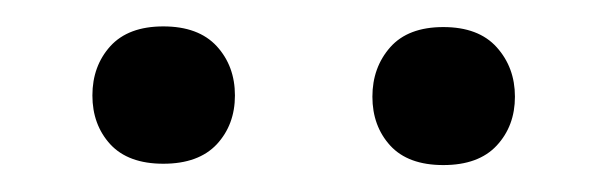

<svg xmlns="http://www.w3.org/2000/svg" viewBox="-20 -741 458 144"><path d="M49.3 -669.4Q49.3 -691.4 62.7 -706.3Q76.2 -721.2 102.5 -721.2Q128.9 -721.2 142.6 -706.3Q156.2 -691.4 156.2 -669.4Q156.2 -647.5 142.6 -632.8Q128.9 -618.2 102.5 -618.2Q76.2 -618.2 62.7 -632.8Q49.3 -647.5 49.3 -669.4ZM259.3 -668.5Q259.3 -690.4 272.7 -705.6Q286.1 -720.7 312.5 -720.7Q338.9 -720.7 352.5 -705.6Q366.2 -690.4 366.2 -668.5Q366.2 -646.5 352.5 -631.8Q338.9 -617.2 312.5 -617.2Q286.1 -617.2 272.7 -631.8Q259.3 -646.5 259.3 -668.5Z"/></svg>

Font: Vazir FD-UI
Style: Regular-FD-UI
Weight: 400
Designer: Saber Rastikerdar
Foundry: Saber Rastikerdar
Version: Version 30.1.0